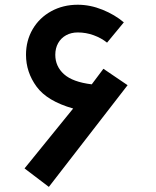

<svg xmlns="http://www.w3.org/2000/svg" viewBox="-20 -754 640 790"><path d="M81 -61 281 -307.5Q174 -338 130.5 -397.5Q87 -457 87 -528.5Q87 -587 114.5 -634Q142 -681 190.8 -707.8Q239.5 -734.5 300 -734.5Q351 -734.5 401.8 -714Q452.5 -693.5 489.5 -662L420.5 -578.5Q397 -597.5 365.5 -609Q334 -620.5 300 -620.5Q273 -620.5 252 -609Q231 -597.5 219.2 -576.5Q207.5 -555.5 207.5 -528.5Q207.5 -481 243.2 -448.8Q279 -416.5 357.5 -407L405.5 -471L505 -403.5L181 15Z"/></svg>

Font: JuliaMono ExtraBold
Style: Italic
Weight: 800
Italic angle: -9°
Monospace: yes
Designer: cormullion
Foundry: corm
Version: Version 0.057; ttfautohint (v1.8.4)